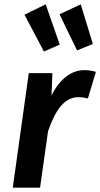

<svg xmlns="http://www.w3.org/2000/svg" viewBox="-20 -867 463 887"><path d="M191 -847 93 -799 183 -629 256 -661ZM353 -847 255 -801 336 -634 409 -664ZM370 -543C311 -543 257 -504 218 -426L222 -529H113L39 0H165L202 -261C235 -355 275 -418 342 -418C359 -418 370 -416 386 -412L423 -535C406 -540 390 -543 370 -543Z"/></svg>

Font: Fira Sans Medium
Style: Italic
Weight: 500
Italic angle: -8°
Designer: bBox Type GmbH & Carrois Corporate GbR & Edenspiekermann AG
Foundry: bBox Type GmbH & Carrois Corporate GbR & Edenspiekermann AG
Version: Version 4.301;PS 004.301;hotconv 1.0.88;makeotf.lib2.5.64775